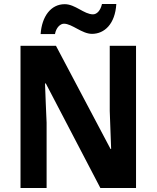

<svg xmlns="http://www.w3.org/2000/svg" viewBox="-20 -944 786 964"><path d="M184 -773H256C262 -806 283 -825 301 -825C342 -825 391 -774 442 -774C504 -774 558 -823 564 -924H492C485 -892 467 -872 447 -872C402 -872 358 -923 305 -923C235 -923 190 -861 184 -773ZM663 0V-714H531V-387C533 -326 535 -272 538 -196H535L261 -714H83V0H214V-328C211 -389 209 -449 206 -525H210L484 0Z"/></svg>

Font: Noto Sans Kannada SemiCondensed
Style: Bold
Weight: 700
Width: 4
Designer: Jelle Bosma - Monotype Design Team
Foundry: Monotype Imaging Inc.
Version: Version 2.005